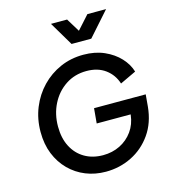

<svg xmlns="http://www.w3.org/2000/svg" viewBox="-142 -1117 1102 1242"><g transform="rotate(-15 409.0 -496.0)"><path d="M413 12Q341 12 279 -13Q217 -38 170 -85Q123 -132 96.5 -197.5Q70 -263 70 -345Q70 -432 100.5 -507Q131 -582 185 -638Q239 -694 310.5 -725.5Q382 -757 466 -757Q544 -757 605 -730Q666 -703 706.5 -659.5Q747 -616 762 -565L654 -514Q635 -575 584.5 -612.5Q534 -650 458 -650Q379 -650 318 -609.5Q257 -569 222.5 -501Q188 -433 188 -350Q188 -272 217.5 -215Q247 -158 300 -127Q353 -96 423 -96Q485 -96 536.5 -121.5Q588 -147 621.5 -193.5Q655 -240 662 -302V-305H435L444 -405H790L783 -325Q773 -219 720 -143.5Q667 -68 586.5 -28Q506 12 413 12ZM411 -844 316 -1004H424L479 -914L560 -1004H685L543 -844Z"/></g></svg>

Font: Plus Jakarta Sans SemiBold
Style: Italic
Weight: 600
Italic angle: -8°
Designer: Gumpita Rahayu
Foundry: Tokotype
Version: Version 2.071; ttfautohint (v1.8.4.7-5d5b);gftools[0.9.29]